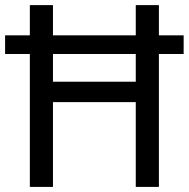

<svg xmlns="http://www.w3.org/2000/svg" viewBox="-20 -734 741 754"><path d="M97.2 -595.2V-713.9H188V-595.2H513.2V-713.9H604V-595.2H701.2V-522H604V0H513.2V-333H188V0H97.2V-522H0V-595.2ZM513.2 -413.1V-522H188V-413.1Z"/></svg>

Font: Droid Sans
Style: Regular
Weight: 400
Foundry: Ascender Corporation
Version: Version 1.00 build 114